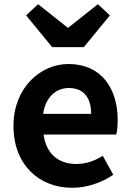

<svg xmlns="http://www.w3.org/2000/svg" viewBox="-20 -878 621 912"><path d="M228 -654H378L502 -805L445 -858L305 -747H301L161 -858L104 -805ZM323 14C392 14 463 -10 518 -48L468 -138C428 -113 388 -99 342 -99C259 -99 199 -147 187 -239H532C536 -252 539 -279 539 -307C539 -461 459 -574 305 -574C172 -574 44 -461 44 -280C44 -95 166 14 323 14ZM185 -337C196 -418 248 -460 307 -460C379 -460 413 -412 413 -337Z"/></svg>

Font: Noto Sans JP
Style: Bold
Weight: 700
Designer: Ryoko NISHIZUKA  (kana, bopomofo & ideographs); Paul D. Hunt (Latin, Greek & Cyrillic); Sandoll Communications , Soo-you
Foundry: Adobe
Version: Version 2.002;hotconv 1.0.116;makeotfexe 2.5.65601